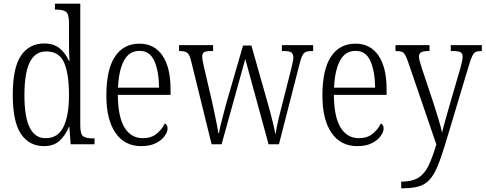

<svg xmlns="http://www.w3.org/2000/svg" viewBox="-20 -780 2625 1038"><path d="M218 10Q138 10 93.5 -55.5Q49 -121 49 -267Q49 -414 93.5 -479.5Q138 -545 219 -545Q270 -545 302 -519Q334 -493 352 -452H356Q354 -476 353.5 -502.5Q353 -529 353 -555V-654Q353 -704 337 -716Q321 -728 286 -728H277V-760H414V-101Q414 -55 429.5 -43.5Q445 -32 481 -32H491V0H362L355 -95H353Q333 -47 301.5 -18.5Q270 10 218 10ZM228 -33Q293 -33 323 -94Q353 -155 353 -266Q353 -381 326.5 -441.5Q300 -502 230 -502Q170 -502 141 -443.5Q112 -385 112 -265Q112 -147 141 -89.5Q170 -32 228 -33Z M743 10Q654 10 604.5 -61.5Q555 -133 555 -263Q555 -404 601.5 -474Q648 -544 734 -544Q814 -544 858 -480Q902 -416 902 -298V-267H617Q618 -147 653.5 -90Q689 -33 752 -33Q798 -33 827 -57Q856 -81 871 -113Q877 -110 881.5 -103.5Q886 -97 886 -85Q886 -67 870 -44.5Q854 -22 822.5 -6Q791 10 743 10ZM840 -306Q839 -395 814.5 -450Q790 -505 735 -505Q678 -505 650 -452Q622 -399 618 -306Z M1013 -451Q1005 -485 992.5 -494.5Q980 -504 953 -504H948V-536H1132V-504H1118Q1092 -504 1082.5 -497Q1073 -490 1073 -472Q1073 -465 1076.5 -447.5Q1080 -430 1083 -417L1128 -223Q1133 -199 1140 -167Q1147 -135 1152.5 -105.5Q1158 -76 1161 -59H1164Q1166 -76 1173 -105Q1180 -134 1188.5 -165Q1197 -196 1203 -220L1294 -534H1339L1425 -231Q1432 -207 1441 -173.5Q1450 -140 1457.5 -108Q1465 -76 1468 -57H1470Q1474 -84 1483.5 -126Q1493 -168 1507 -221L1555 -410Q1559 -428 1562.5 -444Q1566 -460 1566 -469Q1566 -487 1556 -495.5Q1546 -504 1520 -504H1504V-536H1673V-504H1663Q1635 -504 1623.5 -493Q1612 -482 1601 -440L1488 0H1432L1306 -461L1178 0H1124Z M1911 10Q1822 10 1772.5 -61.5Q1723 -133 1723 -263Q1723 -404 1769.5 -474Q1816 -544 1902 -544Q1982 -544 2026 -480Q2070 -416 2070 -298V-267H1785Q1786 -147 1821.5 -90Q1857 -33 1920 -33Q1966 -33 1995 -57Q2024 -81 2039 -113Q2045 -110 2049.5 -103.5Q2054 -97 2054 -85Q2054 -67 2038 -44.5Q2022 -22 1990.5 -6Q1959 10 1911 10ZM2008 -306Q2007 -395 1982.5 -450Q1958 -505 1903 -505Q1846 -505 1818 -452Q1790 -399 1786 -306Z M2149 202Q2208 202 2242 180.5Q2276 159 2297 115Q2318 71 2339 1L2185 -449Q2176 -473 2169 -485Q2162 -497 2151.5 -500.5Q2141 -504 2121 -504H2118V-536H2302V-504H2296Q2266 -504 2255.5 -496.5Q2245 -489 2245 -474Q2245 -464 2249.5 -448Q2254 -432 2262 -407L2322 -227Q2338 -177 2351.5 -133Q2365 -89 2370 -62Q2376 -90 2386 -124.5Q2396 -159 2407 -199L2469 -412Q2474 -430 2477.5 -445.5Q2481 -461 2481 -473Q2481 -490 2470.5 -497Q2460 -504 2429 -504H2417V-536H2585V-504H2582Q2563 -504 2552.5 -499.5Q2542 -495 2534 -479Q2526 -463 2516 -430L2385 6Q2363 78 2343.5 123.5Q2324 169 2300 194Q2276 219 2241.5 228.5Q2207 238 2154 238H2149Z"/></svg>

Font: Noto Serif Lao Condensed Light
Style: Regular
Weight: 300
Width: 3
Designer: Monotype Design Team
Foundry: Monotype Imaging Inc.
Version: Version 2.003; ttfautohint (v1.8.4.7-5d5b)